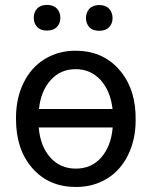

<svg xmlns="http://www.w3.org/2000/svg" viewBox="-20 -742 608 772"><path d="M44.4 0ZM44.4 -269Q44.4 -346.7 74.5 -408.4Q104.5 -470.2 159.4 -504.2Q214.4 -538.1 284.2 -538.1Q387.7 -538.1 453.6 -468.3Q519.5 -398.4 524.9 -286.6L525.4 -258.3Q525.4 -181.2 495.1 -119.1Q464.8 -57.1 410.2 -23.7Q355.5 9.8 285.2 9.8Q176.8 9.8 110.6 -65.2Q44.4 -140.1 44.4 -262.7ZM433.1 -229.5H135.7Q142.1 -153.8 182.1 -108.9Q222.2 -64 285.2 -64Q348.1 -64 387.5 -109.4Q426.8 -154.8 433.1 -229.5ZM284.2 -463.9Q223.1 -463.9 183.6 -419.7Q144 -375.5 136.7 -303.7H432.6Q423.8 -377.4 384 -420.7Q344.2 -463.9 284.2 -463.9ZM115.7 -670.4Q115.7 -692.4 129.2 -707.3Q142.6 -722.2 168.9 -722.2Q195.3 -722.2 209 -707.3Q222.7 -692.4 222.7 -670.4Q222.7 -648.4 209 -633.8Q195.3 -619.1 168.9 -619.1Q142.6 -619.1 129.2 -633.8Q115.7 -648.4 115.7 -670.4ZM325.7 -669.4Q325.7 -691.4 339.1 -706.5Q352.5 -721.7 378.9 -721.7Q405.3 -721.7 418.9 -706.5Q432.6 -691.4 432.6 -669.4Q432.6 -647.5 418.9 -632.8Q405.3 -618.2 378.9 -618.2Q352.5 -618.2 339.1 -632.8Q325.7 -647.5 325.7 -669.4Z"/></svg>

Font: Roboto-o
Style: o-Regular
Weight: 400
Designer: Google
Version: Version 2.134; 2016; ttfautohint (v1.6)